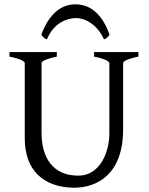

<svg xmlns="http://www.w3.org/2000/svg" viewBox="-20 -857 693 892"><path d="M623 -594V-615H417V-594C473 -583 488 -570 488 -564V-236C488 -151 445 -41 344 -41C224 -41 173 -126 173 -241V-564C173 -576 214 -588 244 -594V-615H24V-594C80 -583 95 -570 95 -564V-217C95 -31 222 15 325 15C431 15 552 -47 552 -256V-564C552 -570 564 -582 623 -594ZM198 -674C230 -753 295 -773 332 -773C384 -773 436 -735 463 -674C475 -678 482 -685 489 -696C452 -799 394 -837 330 -837C238 -837 192 -751 172 -696C179 -685 186 -678 198 -674Z"/></svg>

Font: Temporarium
Style: Regular
Weight: 400
Version: Version 1.1